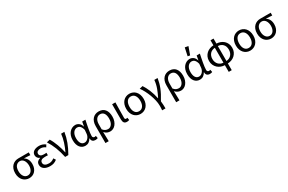

<svg xmlns="http://www.w3.org/2000/svg" viewBox="183 -2404 6315 4217"><g transform="rotate(-30 3340.5 -295.5)"><path d="M264 12Q220 12 180.5 -4.5Q141 -21 111 -52.5Q81 -84 63.5 -131Q46 -178 46 -238Q46 -302 64.5 -348.5Q83 -395 114 -425.5Q145 -456 185 -471Q225 -486 268 -486H534V-416Q492 -419 457 -421Q422 -423 380 -424V-420Q425 -394 450.5 -345Q476 -296 476 -227Q476 -170 459.5 -126Q443 -82 414.5 -51Q386 -20 347.5 -4Q309 12 264 12ZM265 -56Q293 -56 317.5 -68.5Q342 -81 359 -104Q376 -127 386 -160Q396 -193 396 -234Q396 -270 387.5 -303.5Q379 -337 362.5 -362.5Q346 -388 321.5 -403Q297 -418 266 -418Q208 -418 169.5 -373.5Q131 -329 131 -238Q131 -196 141 -162.5Q151 -129 169 -105Q187 -81 211.5 -68.5Q236 -56 265 -56Z M793 12Q748 12 710.5 2Q673 -8 645.5 -27Q618 -46 603 -73Q588 -100 588 -134Q588 -187 617.5 -215.5Q647 -244 689 -255V-259Q651 -273 631.5 -303Q612 -333 612 -367Q612 -400 627 -425Q642 -450 667.5 -466Q693 -482 726.5 -490Q760 -498 798 -498Q842 -498 881.5 -484Q921 -470 955 -445L922 -390Q893 -411 863.5 -422Q834 -433 800 -433Q755 -433 724.5 -414Q694 -395 694 -357Q694 -324 720 -303Q746 -282 805 -282Q819 -282 833 -282.5Q847 -283 866 -285V-221Q844 -223 826 -223Q808 -223 790 -223Q670 -223 670 -141Q670 -100 704.5 -77Q739 -54 802 -54Q837 -54 868.5 -65Q900 -76 935 -103L970 -48Q926 -14 885 -1Q844 12 793 12Z M1176 0Q1162 -67 1143 -132.5Q1124 -198 1100 -259Q1076 -320 1048 -375Q1020 -430 989 -477L1072 -498Q1097 -459 1121 -408Q1145 -357 1165.5 -301.5Q1186 -246 1202 -190Q1218 -134 1229 -85H1233Q1278 -179 1311.5 -283Q1345 -387 1354 -486H1437Q1427 -423 1411.5 -363Q1396 -303 1374 -244Q1352 -185 1323 -124.5Q1294 -64 1257 0Z M1690 12Q1648 12 1614 -4Q1580 -20 1555 -51.5Q1530 -83 1516.5 -128.5Q1503 -174 1503 -234Q1503 -297 1520.5 -346Q1538 -395 1567.5 -428.5Q1597 -462 1635.5 -480Q1674 -498 1716 -498Q1761 -498 1803 -469Q1845 -440 1866 -371H1868L1889 -486H1970Q1960 -438 1949.5 -385.5Q1939 -333 1930 -282Q1921 -231 1915 -185.5Q1909 -140 1909 -107Q1909 -82 1923 -69Q1937 -56 1957 -56Q1965 -56 1974 -58.5Q1983 -61 1991 -64L2003 -1Q1992 4 1977 8Q1962 12 1940 12Q1896 12 1870 -12Q1844 -36 1844 -87H1841Q1785 12 1690 12ZM1707 -57Q1731 -57 1754 -69Q1777 -81 1795 -101.5Q1813 -122 1825 -149.5Q1837 -177 1839 -208L1847 -299Q1837 -339 1823 -364Q1809 -389 1793 -403.5Q1777 -418 1759.5 -423.5Q1742 -429 1725 -429Q1699 -429 1674 -416.5Q1649 -404 1630 -380Q1611 -356 1599.5 -319.5Q1588 -283 1588 -235Q1588 -150 1619 -103.5Q1650 -57 1707 -57Z M2095 179V-248Q2095 -311 2112 -358Q2129 -405 2158 -436Q2187 -467 2226 -482.5Q2265 -498 2309 -498Q2412 -498 2465.5 -432Q2519 -366 2519 -250Q2519 -188 2502 -139.5Q2485 -91 2457 -57Q2429 -23 2393 -5.5Q2357 12 2319 12Q2280 12 2243 -3Q2206 -18 2172 -57Q2173 -24 2174 4.5Q2175 33 2175.5 61Q2176 89 2177 118Q2178 147 2178 179ZM2304 -57Q2331 -57 2354.5 -70.5Q2378 -84 2396 -108.5Q2414 -133 2424 -169Q2434 -205 2434 -250Q2434 -290 2426.5 -323Q2419 -356 2403.5 -379.5Q2388 -403 2364 -416Q2340 -429 2306 -429Q2279 -429 2255 -417.5Q2231 -406 2213 -383.5Q2195 -361 2184.5 -327Q2174 -293 2174 -247V-123Q2208 -82 2240 -69.5Q2272 -57 2304 -57Z M2741 12Q2690 12 2669 -17.5Q2648 -47 2648 -101V-486H2731Q2729 -387 2727 -285Q2725 -183 2725 -95Q2725 -56 2759 -56Q2771 -56 2789 -62L2800 0Q2789 5 2775 8.5Q2761 12 2741 12Z M3086 12Q3041 12 3000.5 -5Q2960 -22 2930 -54.5Q2900 -87 2882.5 -134Q2865 -181 2865 -242Q2865 -303 2882.5 -351Q2900 -399 2930 -431.5Q2960 -464 3000.5 -481Q3041 -498 3086 -498Q3132 -498 3172.5 -481Q3213 -464 3243 -431.5Q3273 -399 3290.5 -351Q3308 -303 3308 -242Q3308 -181 3290.5 -134Q3273 -87 3243 -54.5Q3213 -22 3172.5 -5Q3132 12 3086 12ZM3086 -56Q3151 -56 3187 -106.5Q3223 -157 3223 -242Q3223 -327 3187 -378.5Q3151 -430 3086 -430Q3021 -430 2985.5 -378.5Q2950 -327 2950 -242Q2950 -157 2985.5 -106.5Q3021 -56 3086 -56Z M3533 179Q3534 163 3535 149.5Q3536 136 3537 122.5Q3538 109 3538 93.5Q3538 78 3538 58Q3538 -2 3521.5 -75Q3505 -148 3477.5 -221.5Q3450 -295 3415 -362Q3380 -429 3343 -477L3426 -498Q3448 -466 3472 -421Q3496 -376 3518 -323Q3540 -270 3557.5 -212Q3575 -154 3586 -97H3590Q3637 -188 3673.5 -286.5Q3710 -385 3718 -486H3801Q3791 -424 3776.5 -369Q3762 -314 3739.5 -257.5Q3717 -201 3685 -139.5Q3653 -78 3608 -5Q3614 39 3616 88Q3618 137 3618 179Z M3889 179V-248Q3889 -311 3906 -358Q3923 -405 3952 -436Q3981 -467 4020 -482.5Q4059 -498 4103 -498Q4206 -498 4259.5 -432Q4313 -366 4313 -250Q4313 -188 4296 -139.5Q4279 -91 4251 -57Q4223 -23 4187 -5.5Q4151 12 4113 12Q4074 12 4037 -3Q4000 -18 3966 -57Q3967 -24 3968 4.5Q3969 33 3969.5 61Q3970 89 3971 118Q3972 147 3972 179ZM4098 -57Q4125 -57 4148.5 -70.5Q4172 -84 4190 -108.5Q4208 -133 4218 -169Q4228 -205 4228 -250Q4228 -290 4220.5 -323Q4213 -356 4197.5 -379.5Q4182 -403 4158 -416Q4134 -429 4100 -429Q4073 -429 4049 -417.5Q4025 -406 4007 -383.5Q3989 -361 3978.5 -327Q3968 -293 3968 -247V-123Q4002 -82 4034 -69.5Q4066 -57 4098 -57Z M4593 12Q4551 12 4517 -4Q4483 -20 4458 -51.5Q4433 -83 4419.5 -128.5Q4406 -174 4406 -234Q4406 -297 4423.5 -346Q4441 -395 4470.5 -428.5Q4500 -462 4538.5 -480Q4577 -498 4619 -498Q4664 -498 4706 -469Q4748 -440 4769 -371H4771L4792 -486H4873Q4863 -438 4852.5 -385.5Q4842 -333 4833 -282Q4824 -231 4818 -185.5Q4812 -140 4812 -107Q4812 -82 4826 -69Q4840 -56 4860 -56Q4868 -56 4877 -58.5Q4886 -61 4894 -64L4906 -1Q4895 4 4880 8Q4865 12 4843 12Q4799 12 4773 -12Q4747 -36 4747 -87H4744Q4688 12 4593 12ZM4610 -57Q4634 -57 4657 -69Q4680 -81 4698 -101.5Q4716 -122 4728 -149.5Q4740 -177 4742 -208L4750 -299Q4740 -339 4726 -364Q4712 -389 4696 -403.5Q4680 -418 4662.5 -423.5Q4645 -429 4628 -429Q4602 -429 4577 -416.5Q4552 -404 4533 -380Q4514 -356 4502.5 -319.5Q4491 -283 4491 -235Q4491 -150 4522 -103.5Q4553 -57 4610 -57ZM4611 -569 4654 -770 4739 -755 4668 -558Z M5051 -244Q5051 -200 5064.5 -165.5Q5078 -131 5101 -107Q5124 -83 5155.5 -69Q5187 -55 5222 -54V-432Q5187 -430 5155.5 -417Q5124 -404 5101 -380Q5078 -356 5064.5 -321.5Q5051 -287 5051 -244ZM5469 -244Q5469 -331 5421.5 -380Q5374 -429 5298 -432V-54Q5334 -55 5365 -69Q5396 -83 5419 -107Q5442 -131 5455.5 -165.5Q5469 -200 5469 -244ZM5222 179V9Q5172 8 5126 -9.5Q5080 -27 5044.5 -59.5Q5009 -92 4987.5 -138Q4966 -184 4966 -244Q4966 -303 4987.5 -349Q5009 -395 5044.5 -427Q5080 -459 5126 -476Q5172 -493 5222 -495V-622H5298V-495Q5349 -493 5395 -476Q5441 -459 5476.5 -427Q5512 -395 5533 -349Q5554 -303 5554 -244Q5554 -184 5532.5 -138Q5511 -92 5475.5 -59.5Q5440 -27 5393.5 -9.5Q5347 8 5298 9V179Z M5867 12Q5822 12 5781.5 -5Q5741 -22 5711 -54.5Q5681 -87 5663.5 -134Q5646 -181 5646 -242Q5646 -303 5663.5 -351Q5681 -399 5711 -431.5Q5741 -464 5781.5 -481Q5822 -498 5867 -498Q5913 -498 5953.5 -481Q5994 -464 6024 -431.5Q6054 -399 6071.5 -351Q6089 -303 6089 -242Q6089 -181 6071.5 -134Q6054 -87 6024 -54.5Q5994 -22 5953.5 -5Q5913 12 5867 12ZM5867 -56Q5932 -56 5968 -106.5Q6004 -157 6004 -242Q6004 -327 5968 -378.5Q5932 -430 5867 -430Q5802 -430 5766.5 -378.5Q5731 -327 5731 -242Q5731 -157 5766.5 -106.5Q5802 -56 5867 -56Z M6399 12Q6355 12 6315.5 -4.5Q6276 -21 6246 -52.5Q6216 -84 6198.5 -131Q6181 -178 6181 -238Q6181 -302 6199.5 -348.5Q6218 -395 6249 -425.5Q6280 -456 6320 -471Q6360 -486 6403 -486H6669V-416Q6627 -419 6592 -421Q6557 -423 6515 -424V-420Q6560 -394 6585.5 -345Q6611 -296 6611 -227Q6611 -170 6594.5 -126Q6578 -82 6549.5 -51Q6521 -20 6482.5 -4Q6444 12 6399 12ZM6400 -56Q6428 -56 6452.5 -68.5Q6477 -81 6494 -104Q6511 -127 6521 -160Q6531 -193 6531 -234Q6531 -270 6522.5 -303.5Q6514 -337 6497.5 -362.5Q6481 -388 6456.5 -403Q6432 -418 6401 -418Q6343 -418 6304.5 -373.5Q6266 -329 6266 -238Q6266 -196 6276 -162.5Q6286 -129 6304 -105Q6322 -81 6346.5 -68.5Q6371 -56 6400 -56Z"/></g></svg>

Font: Giro Regular
Style: Regular
Weight: 400
Designer: Paul D. Hunt
Foundry: Adobe Systems Incorporated
Version: Version 1.000;PS 1.0;hotconv 1.0.88;makeotf.lib2.5.647800